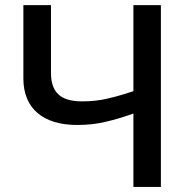

<svg xmlns="http://www.w3.org/2000/svg" viewBox="-20 -734 747 754"><path d="M611.8 -713.9H503.9V-376C465.8 -363.3 431.6 -353.5 401.4 -346.7C371.1 -339.4 337.9 -335.9 301.8 -335.9C215.3 -335.9 180.2 -373.5 180.2 -448.2V-713.9H71.8V-425.8C71.8 -308.6 148.4 -243.2 283.2 -243.2C322.3 -243.2 358.9 -247.1 393.6 -255.4C427.7 -263.2 464.4 -273.9 503.9 -288.1V0H611.8Z"/></svg>

Font: Noto Reveo Sans
Style: Regular
Weight: 500
Designer: Monotype Design Team
Foundry: Monotype Imaging Inc.
Version: Version 2.007